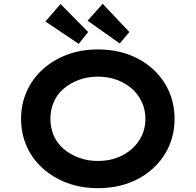

<svg xmlns="http://www.w3.org/2000/svg" viewBox="-20 -972 1021 1002"><path d="M491 10Q403 10 330 -17.5Q257 -45 202.5 -94Q148 -143 119 -209Q90 -275 90 -352Q90 -429 119.5 -495Q149 -561 203 -610Q257 -659 330 -686.5Q403 -714 490 -714Q579 -714 652 -687Q725 -660 779 -610.5Q833 -561 862 -495Q891 -429 891 -352Q891 -275 862 -209Q833 -143 779 -93.5Q725 -44 652 -17Q579 10 491 10ZM491 -132Q546 -132 591 -149Q636 -166 669 -195.5Q702 -225 720.5 -265Q739 -305 739 -352Q739 -399 720.5 -439Q702 -479 669 -508.5Q636 -538 590.5 -555Q545 -572 491 -572Q437 -572 391.5 -555Q346 -538 312 -509Q278 -480 260.5 -439.5Q243 -399 243 -352Q243 -305 260.5 -264.5Q278 -224 312 -195Q346 -166 391.5 -149Q437 -132 491 -132ZM605 -745 437 -864 516 -952 655 -805ZM391 -743 217 -860 296 -951 440 -805Z"/></svg>

Font: Lexend Giga SemiBold
Style: Regular
Weight: 600
Designer: Bonnie Shaver-Troup, Thomas Jockin
Foundry: Lexend
Version: Version 1.007